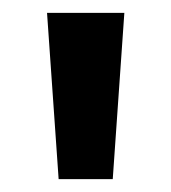

<svg xmlns="http://www.w3.org/2000/svg" viewBox="-20 -734 265 298"><path d="M173 -714H53L71 -456H155Z"/></svg>

Font: Noto Sans Gujarati ExtraCondensed SemiBold
Style: Regular
Weight: 600
Width: 2
Designer: Jelle Bosma - Monotype Design Team, Universal Thirst
Foundry: Monotype Imaging Inc.
Version: Version 2.106